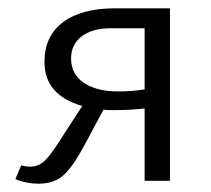

<svg xmlns="http://www.w3.org/2000/svg" viewBox="-20 -435 507 462"><path d="M257 -415H389V0H328V-174Q295 -170 253 -170Q237 -170 229 -171L185 -89Q157 -36 134 -14.5Q111 7 73 7Q43 7 17 -4L31 -37Q41 -34 53 -34Q74 -34 90 -50.5Q106 -67 135 -114L178 -180Q87 -206 87 -286Q87 -348 131.5 -381.5Q176 -415 257 -415ZM263 -215Q300 -215 328 -220V-367H247Q202 -367 176.5 -347.5Q151 -328 151 -294Q151 -257 181.5 -236Q212 -215 263 -215Z"/></svg>

Font: EauTestInfant
Style: Italic
Weight: 400
Italic angle: -12°
Designer: Christian Thalmann (Catharsis Fonts)
Version: Version 0.001;PS 000.001;hotconv 1.0.88;makeotf.lib2.5.64775